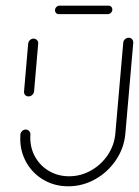

<svg xmlns="http://www.w3.org/2000/svg" viewBox="-20 -654 488 674"><path d="M80 -315.6Q72.6 -315.6 68.1 -320.7Q63.7 -325.9 64.4 -333L78.9 -501.1Q79.6 -508.1 85.2 -513.3Q90.7 -518.5 97.8 -518.5Q104.8 -518.5 109.8 -513.3Q114.8 -508.1 114.1 -501.1L99.6 -333Q98.9 -325.9 93.1 -320.7Q87.4 -315.6 80 -315.6ZM431.9 -521.5Q439.3 -521.5 443.7 -516.3Q448.1 -511.1 447.8 -503.7L420 -184.4Q415.6 -134.4 387 -92Q358.5 -49.6 314.1 -24.8Q269.6 0 219.6 0Q172.2 0 133.7 -22.2Q95.2 -44.4 73.1 -82.8Q51.1 -121.1 51.1 -167.4Q51.1 -176.7 51.5 -181.1Q51.9 -188.1 57.4 -193.7Q63 -199.3 70.4 -199.3Q77.4 -199.3 82.2 -194.1Q87 -188.9 86.7 -181.9Q86.3 -178.1 86.3 -170.7Q86.3 -133 104.1 -102Q121.9 -71.1 153.1 -53.1Q184.4 -35.2 222.6 -35.2Q263 -35.2 298.9 -55.2Q334.8 -75.2 358 -109.4Q381.1 -143.7 384.8 -184.4L412.6 -503.7Q413 -511.1 418.7 -516.3Q424.4 -521.5 431.9 -521.5ZM173 -617.8Q173 -624.4 177.8 -629.3Q182.6 -634.1 188.9 -634.1H361.1Q367 -634.1 370.7 -630.2Q374.4 -626.3 374.4 -620.7Q374.4 -614.1 369.6 -609.3Q364.8 -604.4 358.5 -604.4H186.3Q180.4 -604.4 176.7 -608.3Q173 -612.2 173 -617.8Z"/></svg>

Font: 26F Galaxy Sans Light
Style: Italic
Weight: 300
Italic angle: -5°
Designer: C₂₉H₂₅N₃O₅
Version: Version 1.200